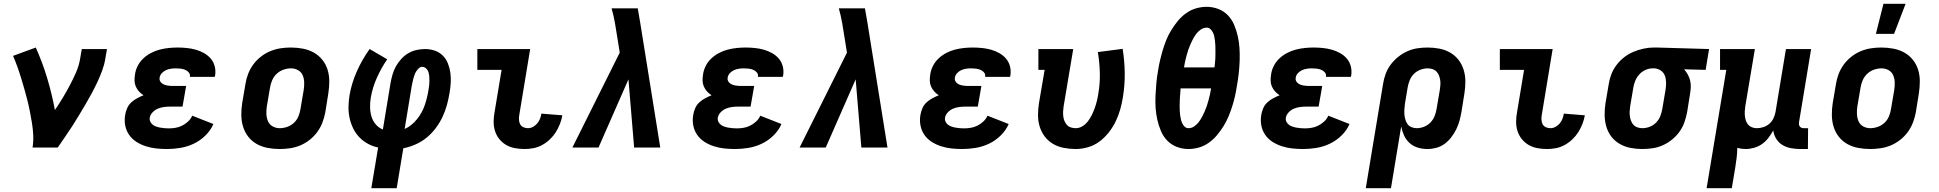

<svg xmlns="http://www.w3.org/2000/svg" viewBox="-20 -779 10240 1014"><path d="M152 0Q157 -33 155.5 -65Q154 -97 149 -128Q144 -159 138 -189.5Q132 -220 124.5 -250Q117 -280 108.5 -309.5Q100 -339 91 -368.5Q82 -398 71.5 -427Q61 -456 49 -484L169 -528Q204 -450 229 -367Q254 -284 270 -198Q292 -230 311.5 -262.5Q331 -295 349 -329Q367 -363 382 -397.5Q397 -432 403 -468L412 -520H545L536 -468Q531 -437 519.5 -406Q508 -375 494 -345Q480 -315 464 -285.5Q448 -256 431 -227Q414 -198 396.5 -169Q379 -140 361 -112Q343 -84 323.5 -56Q304 -28 285 0Z M862 8Q833 8 805 5Q777 2 750.5 -6.5Q724 -15 701 -29.5Q678 -44 662.5 -66Q647 -88 641.5 -115.5Q636 -143 641 -172Q644 -190 651.5 -207.5Q659 -225 673 -238Q687 -251 704 -260Q721 -269 738 -276Q725 -284 714.5 -295.5Q704 -307 697.5 -321.5Q691 -336 690.5 -352.5Q690 -369 693 -386Q696 -409 707.5 -431.5Q719 -454 737.5 -471Q756 -488 778 -499.5Q800 -511 823.5 -517Q847 -523 870.5 -525.5Q894 -528 917 -528Q942 -528 966.5 -525.5Q991 -523 1014 -516.5Q1037 -510 1057.5 -498.5Q1078 -487 1093 -469.5Q1108 -452 1114 -428.5Q1120 -405 1116 -380L1114 -373H982L983 -374Q985 -387 977 -396.5Q969 -406 957.5 -410.5Q946 -415 933.5 -416.5Q921 -418 908 -418Q895 -418 882 -416Q869 -414 856.5 -408.5Q844 -403 834.5 -392.5Q825 -382 823 -369Q821 -360 824.5 -352.5Q828 -345 834 -340Q840 -335 847.5 -332Q855 -329 863.5 -327.5Q872 -326 880.5 -325.5Q889 -325 898 -325H963L944 -216H879Q863 -216 847 -214Q831 -212 815.5 -206Q800 -200 787 -187Q774 -174 771 -158Q769 -147 773.5 -137Q778 -127 786.5 -120.5Q795 -114 805 -110.5Q815 -107 826.5 -105Q838 -103 849 -102Q860 -101 871 -101Q889 -101 907 -104Q925 -107 942 -115.5Q959 -124 973.5 -137.5Q988 -151 995 -168L1107 -124Q1093 -91 1065 -63.5Q1037 -36 1003 -20Q969 -4 933 2Q897 8 862 8Z M1457 8Q1424 8 1393 2Q1362 -4 1336 -18.5Q1310 -33 1291.5 -56.5Q1273 -80 1264 -109Q1255 -138 1254.5 -170Q1254 -202 1259 -234L1276 -334Q1280 -361 1290 -387.5Q1300 -414 1317 -437.5Q1334 -461 1357.5 -479.5Q1381 -498 1408 -509Q1435 -520 1462 -524Q1489 -528 1516 -528Q1549 -528 1580 -522Q1611 -516 1637 -501.5Q1663 -487 1682 -463.5Q1701 -440 1710 -411Q1719 -382 1719 -350Q1719 -318 1714 -286L1698 -186Q1693 -159 1683 -132.5Q1673 -106 1656 -82.5Q1639 -59 1615.5 -40.5Q1592 -22 1565.5 -11Q1539 0 1511.5 4Q1484 8 1457 8ZM1457 -102Q1477 -102 1497 -109Q1517 -116 1532.5 -130.5Q1548 -145 1556 -164.5Q1564 -184 1567 -204L1584 -304Q1587 -324 1586.5 -344Q1586 -364 1578.5 -381.5Q1571 -399 1554 -408.5Q1537 -418 1517 -418Q1497 -418 1477 -411Q1457 -404 1441.5 -389.5Q1426 -375 1417.5 -355.5Q1409 -336 1406 -316L1389 -216Q1386 -196 1387 -176Q1388 -156 1395.5 -138.5Q1403 -121 1420 -111.5Q1437 -102 1457 -102Z M1941 215 1977 0Q1948 -6 1922.5 -20Q1897 -34 1877.5 -54.5Q1858 -75 1845.5 -100.5Q1833 -126 1826.5 -155Q1820 -184 1820.5 -214.5Q1821 -245 1826 -276Q1837 -340 1864.5 -402Q1892 -464 1932 -520L2025 -466Q1993 -419 1970 -367.5Q1947 -316 1938 -262Q1934 -237 1934.5 -211.5Q1935 -186 1942 -163Q1949 -140 1964.5 -122Q1980 -104 2002 -95L2043 -343Q2047 -365 2053.5 -387Q2060 -409 2071.5 -429.5Q2083 -450 2099.5 -468Q2116 -486 2136.5 -498Q2157 -510 2180 -515Q2203 -520 2225 -520Q2252 -520 2276.5 -511.5Q2301 -503 2318.5 -485.5Q2336 -468 2345.5 -444Q2355 -420 2358.5 -394.5Q2362 -369 2360.5 -342Q2359 -315 2354 -288Q2349 -256 2340 -223.5Q2331 -191 2316.5 -160.5Q2302 -130 2281 -102Q2260 -74 2233 -52Q2206 -30 2174 -16Q2142 -2 2110 4L2075 215ZM2117 -98Q2136 -106 2153 -120Q2170 -134 2183.5 -151Q2197 -168 2207 -186.5Q2217 -205 2223.5 -224.5Q2230 -244 2235 -264Q2240 -284 2243 -304Q2245 -316 2246.5 -328Q2248 -340 2248 -352Q2248 -364 2247 -376Q2246 -388 2242.5 -399Q2239 -410 2230 -418Q2221 -426 2209 -426Q2200 -426 2192 -418.5Q2184 -411 2178.5 -402.5Q2173 -394 2169.5 -384.5Q2166 -375 2163.5 -365.5Q2161 -356 2159 -346.5Q2157 -337 2155 -328Z M2751 8Q2725 8 2700 3.5Q2675 -1 2654 -13Q2633 -25 2617.5 -44Q2602 -63 2594.5 -86.5Q2587 -110 2587 -135.5Q2587 -161 2592 -187L2629 -410H2501V-520H2780L2722 -169Q2720 -157 2721 -144.5Q2722 -132 2727.5 -122Q2733 -112 2744.5 -107Q2756 -102 2768 -102Q2782 -102 2795 -109Q2808 -116 2817.5 -127.5Q2827 -139 2832 -152Q2837 -165 2839 -179L2950 -170Q2946 -147 2937 -124Q2928 -101 2915 -80.5Q2902 -60 2883.5 -42.5Q2865 -25 2843 -13Q2821 -1 2797.5 3.5Q2774 8 2751 8Z M3329 0 3299 -360 3141 0H3003L3253 -501L3241 -576Q3235 -616 3228 -656Q3221 -696 3210 -735H3348L3361 -660L3467 0Z M3862 8Q3833 8 3805 5Q3777 2 3750.5 -6.5Q3724 -15 3701 -29.5Q3678 -44 3662.5 -66Q3647 -88 3641.5 -115.5Q3636 -143 3641 -172Q3644 -190 3651.5 -207.5Q3659 -225 3673 -238Q3687 -251 3704 -260Q3721 -269 3738 -276Q3725 -284 3714.5 -295.5Q3704 -307 3697.5 -321.5Q3691 -336 3690.5 -352.5Q3690 -369 3693 -386Q3696 -409 3707.5 -431.5Q3719 -454 3737.5 -471Q3756 -488 3778 -499.5Q3800 -511 3823.5 -517Q3847 -523 3870.5 -525.5Q3894 -528 3917 -528Q3942 -528 3966.5 -525.5Q3991 -523 4014 -516.5Q4037 -510 4057.5 -498.5Q4078 -487 4093 -469.5Q4108 -452 4114 -428.5Q4120 -405 4116 -380L4114 -373H3982L3983 -374Q3985 -387 3977 -396.5Q3969 -406 3957.5 -410.5Q3946 -415 3933.5 -416.5Q3921 -418 3908 -418Q3895 -418 3882 -416Q3869 -414 3856.5 -408.5Q3844 -403 3834.5 -392.5Q3825 -382 3823 -369Q3821 -360 3824.5 -352.5Q3828 -345 3834 -340Q3840 -335 3847.5 -332Q3855 -329 3863.5 -327.5Q3872 -326 3880.5 -325.5Q3889 -325 3898 -325H3963L3944 -216H3879Q3863 -216 3847 -214Q3831 -212 3815.5 -206Q3800 -200 3787 -187Q3774 -174 3771 -158Q3769 -147 3773.5 -137Q3778 -127 3786.5 -120.5Q3795 -114 3805 -110.5Q3815 -107 3826.5 -105Q3838 -103 3849 -102Q3860 -101 3871 -101Q3889 -101 3907 -104Q3925 -107 3942 -115.5Q3959 -124 3973.5 -137.5Q3988 -151 3995 -168L4107 -124Q4093 -91 4065 -63.5Q4037 -36 4003 -20Q3969 -4 3933 2Q3897 8 3862 8Z M4529 0 4499 -360 4341 0H4203L4453 -501L4441 -576Q4435 -616 4428 -656Q4421 -696 4410 -735H4548L4561 -660L4667 0Z M5062 8Q5033 8 5005 5Q4977 2 4950.5 -6.5Q4924 -15 4901 -29.5Q4878 -44 4862.5 -66Q4847 -88 4841.5 -115.5Q4836 -143 4841 -172Q4844 -190 4851.5 -207.5Q4859 -225 4873 -238Q4887 -251 4904 -260Q4921 -269 4938 -276Q4925 -284 4914.5 -295.5Q4904 -307 4897.5 -321.5Q4891 -336 4890.5 -352.5Q4890 -369 4893 -386Q4896 -409 4907.5 -431.5Q4919 -454 4937.5 -471Q4956 -488 4978 -499.5Q5000 -511 5023.5 -517Q5047 -523 5070.5 -525.5Q5094 -528 5117 -528Q5142 -528 5166.5 -525.5Q5191 -523 5214 -516.5Q5237 -510 5257.5 -498.5Q5278 -487 5293 -469.5Q5308 -452 5314 -428.5Q5320 -405 5316 -380L5314 -373H5182L5183 -374Q5185 -387 5177 -396.5Q5169 -406 5157.5 -410.5Q5146 -415 5133.5 -416.5Q5121 -418 5108 -418Q5095 -418 5082 -416Q5069 -414 5056.5 -408.5Q5044 -403 5034.5 -392.5Q5025 -382 5023 -369Q5021 -360 5024.5 -352.5Q5028 -345 5034 -340Q5040 -335 5047.5 -332Q5055 -329 5063.5 -327.5Q5072 -326 5080.5 -325.5Q5089 -325 5098 -325H5163L5144 -216H5079Q5063 -216 5047 -214Q5031 -212 5015.5 -206Q5000 -200 4987 -187Q4974 -174 4971 -158Q4969 -147 4973.5 -137Q4978 -127 4986.5 -120.5Q4995 -114 5005 -110.5Q5015 -107 5026.5 -105Q5038 -103 5049 -102Q5060 -101 5071 -101Q5089 -101 5107 -104Q5125 -107 5142 -115.5Q5159 -124 5173.5 -137.5Q5188 -151 5195 -168L5307 -124Q5293 -91 5265 -63.5Q5237 -36 5203 -20Q5169 -4 5133 2Q5097 8 5062 8Z M5661 8Q5629 8 5598 2Q5567 -4 5541.5 -19Q5516 -34 5498 -57.5Q5480 -81 5471 -110Q5462 -139 5462 -170.5Q5462 -202 5467 -234L5497 -410H5464V-520H5648L5597 -216Q5595 -203 5594.5 -190Q5594 -177 5595.5 -164Q5597 -151 5602 -139.5Q5607 -128 5615 -119Q5623 -110 5635.5 -106Q5648 -102 5661 -102Q5680 -102 5697 -112.5Q5714 -123 5726 -139Q5738 -155 5746.5 -172.5Q5755 -190 5761.5 -208Q5768 -226 5772.5 -244Q5777 -262 5780 -281Q5790 -338 5788.5 -394Q5787 -450 5778 -504L5909 -521Q5919 -459 5920 -394.5Q5921 -330 5910 -264Q5905 -232 5896 -200.5Q5887 -169 5872.5 -138.5Q5858 -108 5836 -80Q5814 -52 5786.5 -31.5Q5759 -11 5726 -1.5Q5693 8 5661 8Z M6257 8Q6224 8 6194.5 -3.5Q6165 -15 6144 -37Q6123 -59 6111 -87.5Q6099 -116 6092 -147Q6085 -178 6083 -210Q6081 -242 6082.5 -274.5Q6084 -307 6087 -340Q6090 -373 6096 -406Q6100 -433 6106.5 -460.5Q6113 -488 6121 -515Q6129 -542 6140 -569Q6151 -596 6166.5 -621Q6182 -646 6201 -669Q6220 -692 6244.5 -709.5Q6269 -727 6297 -735Q6325 -743 6352 -743Q6385 -743 6414.5 -731.5Q6444 -720 6465 -698Q6486 -676 6498 -647.5Q6510 -619 6517 -588Q6524 -557 6526 -525Q6528 -493 6527 -460.5Q6526 -428 6522.5 -395Q6519 -362 6513 -329Q6509 -302 6503 -274.5Q6497 -247 6488.5 -220Q6480 -193 6469 -166Q6458 -139 6442.5 -114Q6427 -89 6408 -66Q6389 -43 6364.5 -25.5Q6340 -8 6312 0Q6284 8 6257 8ZM6233 -423H6394Q6395 -434 6396.5 -446Q6398 -458 6398.5 -470Q6399 -482 6399 -493.5Q6399 -505 6399 -517Q6399 -529 6398.5 -540.5Q6398 -552 6396.5 -563.5Q6395 -575 6393 -586Q6391 -597 6386 -607Q6381 -617 6373 -625Q6365 -633 6353 -633Q6337 -633 6322.5 -623.5Q6308 -614 6298 -600.5Q6288 -587 6280.5 -573Q6273 -559 6266.5 -544Q6260 -529 6255 -514Q6250 -499 6246 -483.5Q6242 -468 6238.5 -453Q6235 -438 6233 -423ZM6257 -102Q6273 -102 6287 -111.5Q6301 -121 6311 -134.5Q6321 -148 6328.5 -162Q6336 -176 6342.5 -191Q6349 -206 6354 -221Q6359 -236 6363 -251.5Q6367 -267 6370.5 -282Q6374 -297 6376 -312H6215Q6215 -301 6213.5 -289Q6212 -277 6211.5 -265Q6211 -253 6210.5 -241.5Q6210 -230 6210 -218Q6210 -206 6210.5 -194.5Q6211 -183 6212.5 -171.5Q6214 -160 6216.5 -149Q6219 -138 6223.5 -128Q6228 -118 6236.5 -110Q6245 -102 6257 -102Z M6862 8Q6833 8 6805 5Q6777 2 6750.5 -6.5Q6724 -15 6701 -29.5Q6678 -44 6662.5 -66Q6647 -88 6641.5 -115.5Q6636 -143 6641 -172Q6644 -190 6651.5 -207.5Q6659 -225 6673 -238Q6687 -251 6704 -260Q6721 -269 6738 -276Q6725 -284 6714.5 -295.5Q6704 -307 6697.5 -321.5Q6691 -336 6690.5 -352.5Q6690 -369 6693 -386Q6696 -409 6707.5 -431.5Q6719 -454 6737.5 -471Q6756 -488 6778 -499.5Q6800 -511 6823.5 -517Q6847 -523 6870.5 -525.5Q6894 -528 6917 -528Q6942 -528 6966.5 -525.5Q6991 -523 7014 -516.5Q7037 -510 7057.5 -498.5Q7078 -487 7093 -469.5Q7108 -452 7114 -428.5Q7120 -405 7116 -380L7114 -373H6982L6983 -374Q6985 -387 6977 -396.5Q6969 -406 6957.5 -410.5Q6946 -415 6933.5 -416.5Q6921 -418 6908 -418Q6895 -418 6882 -416Q6869 -414 6856.5 -408.5Q6844 -403 6834.5 -392.5Q6825 -382 6823 -369Q6821 -360 6824.5 -352.5Q6828 -345 6834 -340Q6840 -335 6847.5 -332Q6855 -329 6863.5 -327.5Q6872 -326 6880.5 -325.5Q6889 -325 6898 -325H6963L6944 -216H6879Q6863 -216 6847 -214Q6831 -212 6815.5 -206Q6800 -200 6787 -187Q6774 -174 6771 -158Q6769 -147 6773.5 -137Q6778 -127 6786.5 -120.5Q6795 -114 6805 -110.5Q6815 -107 6826.5 -105Q6838 -103 6849 -102Q6860 -101 6871 -101Q6889 -101 6907 -104Q6925 -107 6942 -115.5Q6959 -124 6973.5 -137.5Q6988 -151 6995 -168L7107 -124Q7093 -91 7065 -63.5Q7037 -36 7003 -20Q6969 -4 6933 2Q6897 8 6862 8Z M7193 215 7284 -334Q7288 -361 7297.5 -387.5Q7307 -414 7324 -437Q7341 -460 7364 -478.5Q7387 -497 7413 -508.5Q7439 -520 7466 -524Q7493 -528 7520 -528Q7552 -528 7582.5 -522Q7613 -516 7639 -501Q7665 -486 7683 -462.5Q7701 -439 7710 -410Q7719 -381 7719 -349.5Q7719 -318 7714 -286L7698 -186Q7694 -163 7687.5 -140Q7681 -117 7670.5 -95.5Q7660 -74 7644.5 -54Q7629 -34 7609.5 -19.5Q7590 -5 7566 1.5Q7542 8 7519 8Q7492 8 7467.5 0.5Q7443 -7 7424.5 -23.5Q7406 -40 7395.5 -63Q7385 -86 7380 -111L7326 215ZM7462 -102Q7481 -102 7500.5 -109.5Q7520 -117 7534.5 -132Q7549 -147 7556.5 -166Q7564 -185 7567 -204L7584 -304Q7586 -317 7587 -330.5Q7588 -344 7586 -356.5Q7584 -369 7579.5 -380.5Q7575 -392 7566.5 -401Q7558 -410 7545.5 -414Q7533 -418 7520 -418Q7501 -418 7481 -410.5Q7461 -403 7446.5 -388Q7432 -373 7424.5 -354Q7417 -335 7414 -316L7400 -232Q7398 -217 7397 -203Q7396 -189 7397 -175Q7398 -161 7402 -147.5Q7406 -134 7413.5 -123.5Q7421 -113 7434.5 -107.5Q7448 -102 7462 -102Z M8151 8Q8125 8 8100 3.5Q8075 -1 8054 -13Q8033 -25 8017.5 -44Q8002 -63 7994.5 -86.5Q7987 -110 7987 -135.5Q7987 -161 7992 -187L8029 -410H7901V-520H8180L8122 -169Q8120 -157 8121 -144.5Q8122 -132 8127.5 -122Q8133 -112 8144.5 -107Q8156 -102 8168 -102Q8182 -102 8195 -109Q8208 -116 8217.5 -127.5Q8227 -139 8232 -152Q8237 -165 8239 -179L8350 -170Q8346 -147 8337 -124Q8328 -101 8315 -80.5Q8302 -60 8283.5 -42.5Q8265 -25 8243 -13Q8221 -1 8197.5 3.5Q8174 8 8151 8Z M8653 8Q8621 8 8590.5 2Q8560 -4 8534 -19Q8508 -34 8490 -57.5Q8472 -81 8463.5 -110Q8455 -139 8454.5 -170.5Q8454 -202 8459 -234L8476 -334Q8480 -361 8490 -387Q8500 -413 8517.5 -436Q8535 -459 8557.5 -476.5Q8580 -494 8606 -505Q8632 -516 8659.5 -522Q8687 -528 8713 -528H8731L9006 -520L8988 -410L8874 -413Q8885 -401 8893 -386.5Q8901 -372 8905.5 -355.5Q8910 -339 8909.5 -321.5Q8909 -304 8906 -286L8890 -186Q8885 -159 8875.5 -132.5Q8866 -106 8849.5 -83Q8833 -60 8810 -41.5Q8787 -23 8761 -11.5Q8735 0 8707.5 4Q8680 8 8653 8ZM8654 -102Q8673 -102 8692.5 -109.5Q8712 -117 8726.5 -132Q8741 -147 8748.5 -166Q8756 -185 8759 -204L8776 -304Q8779 -323 8779 -342Q8779 -361 8773 -378Q8767 -395 8752.5 -405.5Q8738 -416 8719 -418H8707Q8689 -418 8670 -409.5Q8651 -401 8637.5 -386Q8624 -371 8616.5 -353Q8609 -335 8606 -316L8589 -216Q8587 -203 8586.5 -189.5Q8586 -176 8588 -163.5Q8590 -151 8594.5 -139.5Q8599 -128 8607.5 -119Q8616 -110 8628.5 -106Q8641 -102 8654 -102Z M8993 215 9097 -410H9064V-520H9248L9197 -216Q9195 -203 9194.5 -190Q9194 -177 9195.5 -164.5Q9197 -152 9201 -140.5Q9205 -129 9213 -120Q9221 -111 9233 -106.5Q9245 -102 9258 -102Q9275 -102 9292.5 -107.5Q9310 -113 9324 -125Q9338 -137 9346 -154Q9354 -171 9357 -188L9412 -520H9545L9481 -133Q9480 -127 9481 -121Q9482 -115 9485.5 -110.5Q9489 -106 9495 -104Q9501 -102 9507 -102H9529L9528 8H9488Q9463 8 9438.5 3.5Q9414 -1 9394 -13Q9374 -25 9361 -45.5Q9348 -66 9345 -90Q9334 -70 9319.5 -51Q9305 -32 9286 -18.5Q9267 -5 9244 1.5Q9221 8 9200 8Q9188 8 9177 6.5Q9166 5 9155 2Q9155 29 9151.5 55Q9148 81 9144 108L9126 215Z M9857 8Q9824 8 9793 2Q9762 -4 9736 -18.5Q9710 -33 9691.5 -56.5Q9673 -80 9664 -109Q9655 -138 9654.5 -170Q9654 -202 9659 -234L9676 -334Q9680 -361 9690 -387.5Q9700 -414 9717 -437.5Q9734 -461 9757.5 -479.5Q9781 -498 9808 -509Q9835 -520 9862 -524Q9889 -528 9916 -528Q9949 -528 9980 -522Q10011 -516 10037 -501.5Q10063 -487 10082 -463.5Q10101 -440 10110 -411Q10119 -382 10119 -350Q10119 -318 10114 -286L10098 -186Q10093 -159 10083 -132.5Q10073 -106 10056 -82.5Q10039 -59 10015.5 -40.5Q9992 -22 9965.5 -11Q9939 0 9911.5 4Q9884 8 9857 8ZM9857 -102Q9877 -102 9897 -109Q9917 -116 9932.5 -130.5Q9948 -145 9956 -164.5Q9964 -184 9967 -204L9984 -304Q9987 -324 9986.5 -344Q9986 -364 9978.5 -381.5Q9971 -399 9954 -408.5Q9937 -418 9917 -418Q9897 -418 9877 -411Q9857 -404 9841.5 -389.5Q9826 -375 9817.5 -355.5Q9809 -336 9806 -316L9789 -216Q9786 -196 9787 -176Q9788 -156 9795.5 -138.5Q9803 -121 9820 -111.5Q9837 -102 9857 -102ZM9887 -600 9927 -759H10044L9983 -600Z"/></svg>

Font: Iosevka HT Extrabold Extended
Style: Italic
Weight: 800
Width: 7
Italic angle: -9°
Monospace: yes
Designer: Belleve Invis
Foundry: Belleve Invis
Version: Version 32.3.0; ttfautohint (v1.8.4)